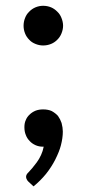

<svg xmlns="http://www.w3.org/2000/svg" viewBox="-20 -517 306 676"><path d="M133.8 -0.5H131.3Q117.2 -0.5 105 -5.9Q92.3 -11.7 84.5 -20.5Q75.2 -29.8 70.8 -42Q65.9 -53.7 65.9 -69.3Q65.9 -84 70.8 -94.2Q75.2 -105.5 84.5 -113.8Q92.8 -122.1 105.5 -127.4Q117.2 -131.8 131.8 -131.8Q149.4 -131.8 162.1 -126Q175.3 -118.7 184.1 -108.9Q192.4 -97.2 196.8 -84Q201.2 -67.4 201.2 -53.7Q201.2 -31.2 194.3 -4.9Q189 16.1 174.3 45.4Q161.1 71.3 142.1 95.2Q122.6 119.1 98.1 139.2L79.6 122.1Q75.7 118.2 74.2 114.3Q71.8 110.4 71.8 105.5Q71.8 97.2 80.6 89.4Q82.5 87.4 86.7 82.5Q90.8 77.6 93.3 75.2Q98.6 69.3 109.4 54.7Q117.7 43.5 124.5 28.8Q130.9 15.1 133.8 -0.5ZM63 -426.3Q63 -440.9 68.4 -454.1Q73.2 -466.8 83 -476.1Q92.3 -485.8 105 -491.2Q118.2 -496.6 131.8 -496.6Q146.5 -496.6 159.7 -491.2Q171.4 -486.3 181.6 -476.1Q191.4 -466.8 196.3 -454.1Q202.1 -439.9 202.1 -426.3Q202.1 -413.1 196.3 -398.9Q191.4 -386.7 181.6 -377Q171.9 -367.2 159.7 -362.3Q146.5 -356.9 131.8 -356.9Q118.2 -356.9 105 -362.3Q91.3 -367.7 83 -377Q73.2 -386.7 68.4 -398.9Q63 -412.1 63 -426.3Z"/></svg>

Font: Lato-SemiBold
Style: Regular
Weight: 500
Designer: Lukasz Dziedzic with Adam Twardoch and Botio Nikoltchev
Foundry: tyPoland Lukasz Dziedzic
Version: ""